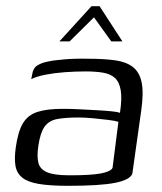

<svg xmlns="http://www.w3.org/2000/svg" viewBox="-20 -594 523 621"><path d="M201 7Q142 7 106 1Q70 -5 52 -19.5Q34 -34 30 -58Q26 -82 31 -117Q38 -168 54 -195Q70 -222 101 -232Q132 -242 183 -242Q208 -242 237.5 -240.5Q267 -239 294 -237.5Q321 -236 341 -234Q361 -232 368 -229Q375 -275 370.5 -302Q366 -329 351.5 -342Q337 -355 313 -359Q289 -363 257 -363Q224 -363 190 -360.5Q156 -358 127.5 -352.5Q99 -347 81 -338L84 -353Q87 -374 101 -382.5Q115 -391 131 -394Q151 -399 188 -402Q225 -405 265 -404Q316 -404 352 -399Q388 -394 409.5 -377.5Q431 -361 438 -328Q445 -295 437 -238L408 -32Q400 -12 351.5 -2.5Q303 7 201 7ZM205 -27Q274 -27 306 -33Q338 -39 344 -51L363 -200Q355 -203 331.5 -206Q308 -209 281 -211.5Q254 -214 235 -214Q192 -214 165 -209Q138 -204 124 -184Q110 -164 104 -122Q99 -89 104 -68Q109 -47 132 -37Q155 -27 205 -27ZM172 -460 276 -574H302L376 -460H340L284 -538L205 -460Z"/></svg>

Font: Genos
Style: Italic
Weight: 400
Italic angle: -8°
Version: Version 1.010